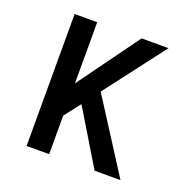

<svg xmlns="http://www.w3.org/2000/svg" viewBox="-99 -615 699 711"><g transform="rotate(20 250.0 -260.0)"><path d="M346 0 216 -215 167 -152V0H78V-520H167V-279L342 -520H448L267 -283L448 0Z"/></g></svg>

Font: Iosevka Custom Medium
Style: Regular
Weight: 500
Monospace: yes
Designer: Belleve Invis
Foundry: Belleve Invis
Version: Version 32.5.0; ttfautohint (v1.8.4)